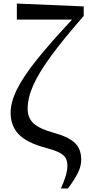

<svg xmlns="http://www.w3.org/2000/svg" viewBox="-20 -838 507 1085"><path d="M324.2 227.1Q341.8 188 351.3 156.5Q360.8 125 360.8 98.1Q360.8 76.2 353 58.8Q345.2 41.5 320.3 27.1Q295.4 12.7 244.1 -1Q131.3 -30.8 85.7 -79.1Q40 -127.4 40 -200.2Q40 -259.8 75 -331.3Q109.9 -402.8 186.3 -498.5Q262.7 -594.2 387.2 -727.1H75.2V-817.9L453.1 -801.8V-748Q337.9 -616.2 268.3 -521.2Q198.7 -426.3 167.5 -355.2Q136.2 -284.2 136.2 -223.1Q136.2 -171.4 169.9 -140.4Q203.6 -109.4 289.1 -85.9Q349.6 -68.8 382.1 -47.1Q414.6 -25.4 426.8 2.2Q439 29.8 439 64Q439 102.1 419.4 140.6Q399.9 179.2 363.8 227.1Z"/></svg>

Font: Source Han Serif TW SemiBold
Style: Regular
Weight: 600
Designer: Ryoko NISHIZUKA Ë•øÂ°öÊ∂ºÂ≠ê (kana & ideographs); Frank Grie√ühammer (Latin, Greek & Cyrillic); Wenlong ZHANG Âº†ÊñáÈæô 
Foundry: Adobe
Version: Version 2.003;hotconv 1.1.1;makeotfexe 2.6.0